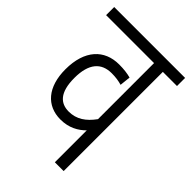

<svg xmlns="http://www.w3.org/2000/svg" viewBox="-188 -705 787 787"><g transform="rotate(45 205.5 -311.0)"><path d="M411 -575V-622H0V-575H278V-250C249 -210 216 -187 171 -187C124 -187 90 -216 90 -301C90 -385 125 -423 185 -423C208 -423 227 -420 244 -415L249 -462C231 -467 209 -470 181 -470C96 -470 39 -412 39 -300C39 -198 90 -140 170 -140C219 -140 253 -160 278 -185V0H329V-575Z"/></g></svg>

Font: Noto Sans Devanagari UI ExtraCondensed Light
Style: Regular
Weight: 300
Width: 2
Designer: Jelle Bosma - Monotype Design Team
Foundry: Monotype Imaging Inc.
Version: Version 2.004